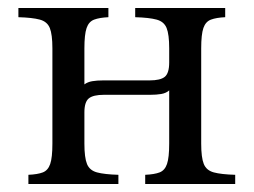

<svg xmlns="http://www.w3.org/2000/svg" viewBox="-20 -460 634 480"><path d="M483 -339V-101Q483 -66 489.5 -50Q496 -34 514.5 -29Q533 -24 568 -23V0H343V-23Q366 -24 379 -29Q392 -34 397.5 -50Q403 -66 403 -101V-234Q395 -227 383 -225Q371 -223 356 -223H240Q213 -223 202 -214Q191 -205 191 -179V-101Q191 -66 197.5 -50Q204 -34 222.5 -29Q241 -24 276 -23V0H51V-23Q74 -24 87 -29Q100 -34 105.5 -50Q111 -66 111 -101V-339Q111 -374 104.5 -390Q98 -406 79.5 -411Q61 -416 26 -417V-440H251V-417Q229 -416 215.5 -411Q202 -406 196.5 -390Q191 -374 191 -339V-249Q199 -255 210.5 -257Q222 -259 238 -259H354Q381 -259 392 -268Q403 -277 403 -304V-339Q403 -374 396.5 -390Q390 -406 371.5 -411Q353 -416 318 -417V-440H543V-417Q521 -416 507.5 -411Q494 -406 488.5 -390Q483 -374 483 -339Z"/></svg>

Font: Bona Nova
Style: Regular
Weight: 400
Designer: Mateusz Machalski
Foundry: Capitalics
Version: Version 4.001; ttfautohint (v1.8.3)